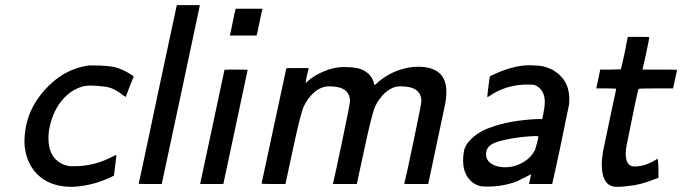

<svg xmlns="http://www.w3.org/2000/svg" viewBox="-20 -714 2647 745"><path d="M75 -164Q75 -275 150 -361Q225 -447 326 -460H342Q398 -460 427 -453Q456 -446 493 -422L499 -417L483 -378Q468 -339 468 -338L466 -339Q465 -340 462.5 -341.5Q460 -343 458 -344Q420 -375 385 -378Q355 -382 334 -382Q319 -382 307 -380Q255 -368 218 -321.5Q181 -275 170 -207Q168 -191 168 -177Q168 -104 221 -78Q239 -69 259 -69H269Q347 -69 420 -108Q432 -114 432 -113Q432 -112 427 -72L422 -32L417 -30Q412 -27 405 -24Q398 -21 395 -20Q331 8 259 11Q180 11 132.5 -30.5Q85 -72 76 -144Q75 -149 75 -164Z M592 -348 666 -694H755V-691Q755 -690 682 -347.5Q609 -5 608 -2V0H563Q518 0 518 -1L528 -46Q537 -90 556 -177.5Q575 -265 592 -348Z M872 -578Q873 -578 883 -628Q893 -678 894 -678V-680H998V-678Q997 -678 987 -628Q977 -578 976 -578V-576H872ZM847 -2V0H757V-2Q758 -7 804.5 -224.5Q851 -442 851 -443Q851 -444 896 -444Q941 -444 941 -443Q941 -442 894.5 -224.5Q848 -7 847 -2Z M995 -2 1091 -449Q1091 -450 1135 -450H1178L1171 -421Q1170 -417 1169 -412Q1168 -407 1167.5 -404Q1167 -401 1166.5 -397.5Q1166 -394 1166 -393.5Q1166 -393 1166 -392Q1169 -395 1173 -398Q1198 -421 1237.5 -437.5Q1277 -454 1314 -454Q1371 -454 1394 -439Q1423 -423 1431 -391Q1431 -390 1432 -387Q1432 -385 1433 -384Q1433 -384 1439 -388Q1485 -431 1542 -446Q1570 -455 1602 -455Q1712 -455 1712 -358Q1712 -334 1707 -309Q1706 -304 1674.5 -155.5Q1643 -7 1642 -2V0H1549V-2Q1557 -34 1586 -172.5Q1615 -311 1615 -321Q1615 -379 1535 -379Q1525 -379 1515 -377Q1468 -364 1436 -302Q1423 -273 1393 -132L1365 -2V0H1272V-2Q1280 -34 1309 -172.5Q1338 -311 1338 -321Q1338 -379 1258 -379Q1248 -379 1238 -377Q1191 -364 1159 -302Q1146 -273 1116 -132L1088 -2V0H1041Q995 0 995 -2Z M1881 -418Q1967 -461 2036 -461Q2038 -461 2044 -460.5Q2050 -460 2053 -460Q2081 -460 2100 -453Q2140 -440 2164.5 -408.5Q2189 -377 2189 -329Q2189 -325 2188.5 -318Q2188 -311 2188 -308Q2148 -110 2123 -2V0H2033V-2L2041 -38Q1990 -12 1985 -10Q1931 10 1872 10Q1850 10 1843 8Q1813 0 1795 -26Q1777 -52 1777 -90Q1777 -115 1782 -135Q1791 -162 1820.5 -185.5Q1850 -209 1885 -220Q1958 -247 2064 -252H2084L2089 -277Q2094 -302 2094 -318Q2094 -367 2055 -384Q2048 -386 2029 -386Q1942 -386 1877 -340Q1872 -337 1871 -337Q1870 -338 1875 -377Q1880 -416 1881 -418ZM1866 -116Q1866 -92 1887 -78.5Q1908 -65 1939 -65Q1978 -65 2011 -85Q2044 -105 2057 -135Q2059 -140 2064 -160Q2069 -180 2069 -184Q2069 -186 2058 -186Q2014 -185 1965 -176.5Q1916 -168 1893 -157Q1866 -143 1866 -116Z M2374 11Q2315 11 2315 -75Q2315 -98 2320 -127Q2322 -137 2346 -251.5Q2370 -366 2371 -369Q2371 -371 2332 -371H2294V-373L2302 -410L2309 -444H2349L2389 -445L2397 -478Q2405 -512 2410 -541L2416 -571H2458Q2500 -571 2500 -570Q2500 -569 2487 -506L2473 -444H2540Q2607 -444 2607 -443Q2607 -440 2599.5 -407Q2592 -374 2592 -371H2525Q2458 -371 2458 -369Q2453 -360 2411 -148Q2408 -132 2408 -118Q2408 -68 2442 -68Q2486 -68 2531 -98Q2535 -94 2535 -28V-24L2521 -19Q2465 4 2415 8Q2395 11 2374 11Z"/></svg>

Font: KaTeX_SansSerif
Style: Italic
Weight: 400
Version: Version 1.1; ttfautohint (v1.3)